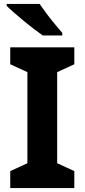

<svg xmlns="http://www.w3.org/2000/svg" viewBox="-20 -954 429 974"><path d="M357 0H32V-86L119 -126V-588L32 -628V-714H357V-628L270 -588V-126L357 -86ZM181 -934Q196 -912 216.5 -884.5Q237 -857 258.5 -831.5Q280 -806 296 -787V-774H197Q178 -787 152.5 -806.5Q127 -826 100.5 -848Q74 -870 51 -890Q28 -910 14 -924V-934Z"/></svg>

Font: Noto Sans Armenian
Style: Regular
Weight: 400
Designer: Monotype Design Team
Foundry: Monotype Imaging Inc.
Version: Version 2.007